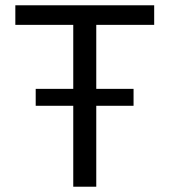

<svg xmlns="http://www.w3.org/2000/svg" viewBox="-20 -706 640 726"><path d="M257 0V-612H38V-686H563V-612H344V0ZM115 -306V-370H485V-306Z"/></svg>

Font: Chivo Mono Medium Light
Style: Regular
Weight: 300
Monospace: yes
Version: Version 1.008